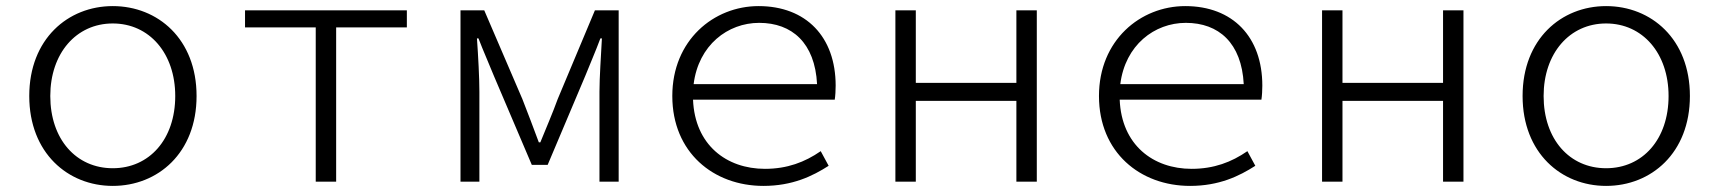

<svg xmlns="http://www.w3.org/2000/svg" viewBox="-20 -596 5640 630"><path d="M76 -281C76 -94 203 14 350 14C498 14 625 -94 625 -281C625 -468 498 -576 350 -576C203 -576 76 -468 76 -281ZM555 -281C555 -139 470 -44 350 -44C230 -44 145 -139 145 -281C145 -421 230 -519 350 -519C470 -519 555 -421 555 -281Z M1016 -506V0H1083V-506H1315V-562H784V-506Z M1491 -562V0H1553V-295C1553 -341 1549 -413 1545 -470H1550C1566 -428 1585 -386 1601 -346L1725 -55H1777L1900 -346C1916 -386 1934 -427 1950 -470H1955C1952 -413 1947 -341 1947 -295V0H2010V-562H1932L1810 -271C1793 -224 1772 -176 1753 -129H1748C1731 -176 1712 -224 1694 -271L1569 -562Z M2722 -315C2722 -475 2625 -576 2469 -576C2322 -576 2186 -464 2186 -281C2186 -96 2321 14 2485 14C2580 14 2646 -18 2699 -52L2673 -100C2621 -64 2563 -42 2490 -42C2364 -42 2260 -120 2254 -269H2719C2721 -282 2722 -299 2722 -315ZM2471 -521C2579 -521 2654 -455 2661 -320H2256C2272 -448 2368 -521 2471 -521Z M2918 -562V0H2985V-265H3315V0H3382V-562H3315V-324H2985V-562Z M4122 -315C4122 -475 4025 -576 3869 -576C3722 -576 3586 -464 3586 -281C3586 -96 3721 14 3885 14C3980 14 4046 -18 4099 -52L4073 -100C4021 -64 3963 -42 3890 -42C3764 -42 3660 -120 3654 -269H4119C4121 -282 4122 -299 4122 -315ZM3871 -521C3979 -521 4054 -455 4061 -320H3656C3672 -448 3768 -521 3871 -521Z M4318 -562V0H4385V-265H4715V0H4782V-562H4715V-324H4385V-562Z M4976 -281C4976 -94 5103 14 5250 14C5398 14 5525 -94 5525 -281C5525 -468 5398 -576 5250 -576C5103 -576 4976 -468 4976 -281ZM5455 -281C5455 -139 5370 -44 5250 -44C5130 -44 5045 -139 5045 -281C5045 -421 5130 -519 5250 -519C5370 -519 5455 -421 5455 -281Z"/></svg>

Font: Kawkab Mono Light
Style: Regular
Weight: 300
Monospace: yes
Designer: Abdullah Arif
Foundry: Abdullah Arif
Version: Version 1.000;PS 000.500;hotconv 1.0.88;makeotf.lib2.5.64775